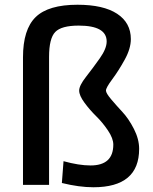

<svg xmlns="http://www.w3.org/2000/svg" viewBox="-20 -780 644 810"><path d="M427 -398Q427 -387 449 -361Q471 -335 497 -307Q523 -279 545 -236Q567 -193 567 -152Q567 10 374 10Q314 10 241 -8L248 -100Q313 -82 362 -82Q458 -82 458 -170Q458 -196 435.5 -229.5Q413 -263 386 -289.5Q359 -316 336.5 -346.5Q314 -377 314 -398Q314 -419 343 -456Q372 -493 401 -534Q430 -575 430 -605Q430 -672 312 -672Q239 -672 213 -645Q187 -618 187 -540V0H77V-538Q77 -656 130.5 -708Q184 -760 307 -760Q416 -760 474 -722Q532 -684 532 -615Q532 -575 506 -528Q480 -481 453.5 -445.5Q427 -410 427 -398Z"/></svg>

Font: M PLUS 1p Medium
Style: Regular
Weight: 500
Version: Version 1.062